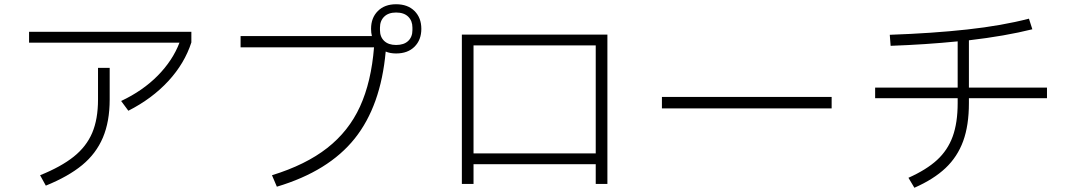

<svg xmlns="http://www.w3.org/2000/svg" viewBox="-20 -864 5040 905"><path d="M551 -388Q653 -436 723.5 -507.5Q794 -579 826 -663H117V-714H882V-664Q850 -565 773.5 -482Q697 -399 585 -342ZM169 -38Q268 -78 327.5 -125.5Q387 -173 414.5 -237.5Q442 -302 442 -395V-544H497V-395Q497 -291 465 -215.5Q433 -140 367.5 -86Q302 -32 196 11Z M1966 -728Q1966 -676 1934 -644Q1902 -612 1847 -612Q1819 -612 1798 -621Q1775 -365 1652 -211Q1529 -57 1285 16L1262 -38Q1421 -87 1522.5 -166.5Q1624 -246 1677 -362Q1730 -478 1743 -641H1114V-694H1733Q1729 -709 1729 -728Q1729 -780 1761 -812Q1793 -844 1847 -844Q1902 -844 1934 -812Q1966 -780 1966 -728ZM1924 -734Q1924 -766 1904 -785.5Q1884 -805 1847 -805Q1811 -805 1791 -785.5Q1771 -766 1771 -734V-722Q1771 -690 1791 -671Q1811 -652 1847 -652Q1884 -652 1904 -671Q1924 -690 1924 -722Z M2212 3H2157V-701H2843V3H2788V-90H2212ZM2212 -650V-141H2788V-650Z M3900 -353H3100V-407H3900Z M4915 -451V-401H4547V-378Q4547 -273 4520 -199Q4493 -125 4437 -72Q4381 -19 4290 21L4262 -26Q4347 -64 4397 -110Q4447 -156 4470.5 -220.5Q4494 -285 4494 -378V-401H4105V-451H4494V-669Q4344 -654 4178 -648L4174 -700Q4375 -707 4539 -725Q4703 -743 4830 -776L4846 -726Q4718 -694 4547 -674V-451Z"/></svg>

Font: IBM Plex Sans JP Light
Style: Regular
Weight: 300
Designer: Mike Abbink; Paul van der Laan; Pieter van Rosmalen; Wujin Sim; Yejin Wi; Jinhee Kim; Boomi Park; Yona Kim; Kichan Ma
Foundry: Sandoll Inc.
Version: Version 1.002